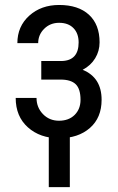

<svg xmlns="http://www.w3.org/2000/svg" viewBox="-20 -558 486 788"><path d="M388.7 -384.3Q388.7 -348.6 370.6 -318.8Q352.5 -289.1 319.3 -271.5Q397 -239.7 397 -148.4Q397 -74.7 348.9 -32.7Q300.8 9.3 222.2 9.3Q144.5 9.3 94.5 -35.4Q44.4 -80.1 44.4 -156.2H129.9Q129.9 -117.2 156.2 -89.8Q182.6 -62.5 222.2 -62.5Q262.2 -62.5 286.4 -86.4Q310.5 -110.4 310.5 -148.4Q310.5 -192.9 290.8 -212.2Q271 -231.4 228.5 -231.4H149.4V-307.6H234.4Q302.7 -310.1 302.7 -383.8Q302.7 -420.9 281.5 -442.6Q260.3 -464.4 222.7 -464.4Q186 -464.4 161.4 -439.9Q136.7 -415.5 136.7 -380.9H51.3Q51.3 -449.7 100.1 -493.7Q148.9 -537.6 222.7 -537.6Q301.3 -537.6 345 -497.6Q388.7 -457.5 388.7 -384.3ZM266.6 210H180.2V-40H266.6Z"/></svg>

Font: Roboto Condensed
Style: Regular
Weight: 400
Designer: Google
Version: Version 2.001047; 2015